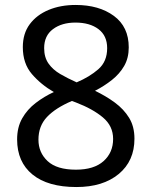

<svg xmlns="http://www.w3.org/2000/svg" viewBox="-20 -744 612 774"><path d="M285 -724Q379 -724 439 -680Q499 -636 499 -553Q499 -510 480.5 -478Q462 -446 431 -421.5Q400 -397 363 -378Q407 -357 443 -330.5Q479 -304 500.5 -269Q522 -234 522 -185Q522 -95 458.5 -42.5Q395 10 288 10Q173 10 111 -40.5Q49 -91 49 -182Q49 -231 69.5 -267Q90 -303 124 -329Q158 -355 197 -373Q145 -403 108.5 -445.5Q72 -488 72 -554Q72 -609 100 -646.5Q128 -684 176 -704Q224 -724 285 -724ZM284 -653Q229 -653 193.5 -626.5Q158 -600 158 -550Q158 -513 175.5 -488Q193 -463 223 -445.5Q253 -428 289 -412Q341 -434 376.5 -465Q412 -496 412 -550Q412 -600 377 -626.5Q342 -653 284 -653ZM135 -181Q135 -129 172 -94.5Q209 -60 286 -60Q359 -60 397.5 -94.5Q436 -129 436 -184Q436 -236 395 -270.5Q354 -305 286 -331L270 -337Q204 -309 169.5 -272.5Q135 -236 135 -181Z"/></svg>

Font: Noto Sans Syloti Nagri
Style: Regular
Weight: 400
Designer: Monotype Design Team
Foundry: Monotype Imaging Inc.
Version: Version 2.003; ttfautohint (v1.8.4.7-5d5b)